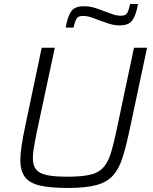

<svg xmlns="http://www.w3.org/2000/svg" viewBox="-20 -925 759 953"><path d="M318 8Q228 8 176.5 -4.5Q125 -17 103 -47.5Q81 -78 81 -131Q81 -162 87.5 -203.5Q94 -245 105 -298L187 -688H252L162 -267Q154 -226 148.5 -195Q143 -164 143 -140Q143 -104 159 -84Q175 -64 212 -56Q249 -48 314 -48Q383 -48 424.5 -57Q466 -66 489.5 -90Q513 -114 527.5 -157Q542 -200 556 -267L645 -688H710L627 -298Q608 -206 589.5 -146.5Q571 -87 540.5 -53.5Q510 -20 457 -6Q404 8 318 8ZM306 -788Q316 -845 334 -869.5Q352 -894 397 -894Q425 -894 450.5 -886Q476 -878 501 -868Q521 -861 540 -854Q559 -847 581 -847Q603 -847 611 -860Q619 -873 626 -905H665Q655 -849 637 -824Q619 -799 574 -799Q546 -799 521 -807.5Q496 -816 470 -825Q450 -833 431 -839.5Q412 -846 390 -846Q369 -846 360.5 -833Q352 -820 345 -788Z"/></svg>

Font: Saira Light
Style: Italic
Weight: 300
Italic angle: -12°
Designer: Hector Gatti with collaboration of the Omnibus-Type team
Foundry: Omnibus-Type
Version: Version 1.100; ttfautohint (v1.8.3)